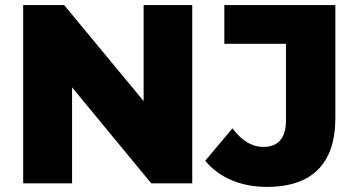

<svg xmlns="http://www.w3.org/2000/svg" viewBox="-20 -720 1402 754"><path d="M263 -377 574 0H735V-700H544V-323L232 -700H71V0H263ZM1028 14C1203 14 1297 -75 1297 -257V-700H861V-548H1103V-246C1103 -178 1072 -143 1015 -143C969 -143 930 -167 893 -216L786 -89C840 -22 927 14 1028 14Z"/></svg>

Font: Montserrat-Alt1 ExtBd
Style: Regular
Weight: 800
Designer: Differentunic
Foundry: Differentunic
Version: Version 7.222